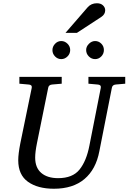

<svg xmlns="http://www.w3.org/2000/svg" viewBox="-20 -1143 789 1179"><path d="M749 -629 691 -624Q670 -622 667 -604L590 -214Q569 -103 498.5 -43.5Q428 16 311 16Q212 16 152 -26.5Q92 -69 92 -159Q92 -198 105 -264L175 -604Q178 -623 155 -624L99 -629V-671H359V-629L300 -624Q279 -622 276 -604L207 -264Q196 -210 196 -175Q196 -113 233.5 -81Q271 -49 337 -49Q426 -49 468.5 -102Q511 -155 529 -249L599 -604Q602 -623 579 -624L523 -629V-671H749ZM509 -836Q509 -857 526 -874Q543 -891 564 -891Q586 -891 602 -875Q618 -859 618 -836Q618 -813 602 -796.5Q586 -780 564 -780Q542 -780 525.5 -796.5Q509 -813 509 -836ZM411 -836Q411 -813 394.5 -796.5Q378 -780 356 -780Q334 -780 318 -796.5Q302 -813 302 -835Q302 -857 318 -874Q334 -891 356 -891Q378 -891 394.5 -874.5Q411 -858 411 -836ZM626 -1080Q626 -1055 602 -1039L452 -941H382L518 -1098Q540 -1123 575 -1123Q599 -1123 612.5 -1110Q626 -1097 626 -1080Z"/></svg>

Font: Veleka
Style: Italic
Weight: 400
Italic angle: -12°
Designer: Stefan Peev, Context Ltd, 2016; SIL International, 1997-2014.
Foundry: Stefan Peev, Context Ltd, 2016
Version: Version 1.000